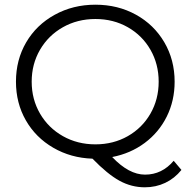

<svg xmlns="http://www.w3.org/2000/svg" viewBox="-20 -670 811 818"><path d="M753 54Q724 90 684 109Q644 128 597 128Q540 128 489 100Q438 72 374 6Q282 3 207 -40.5Q132 -84 90 -157.5Q48 -231 48 -322Q48 -415 91.5 -489.5Q135 -564 213 -607Q291 -650 386.5 -650Q482 -650 559 -607.5Q636 -565 680 -490Q724 -415 724 -322Q724 -241 690.5 -173.5Q657 -106 596.5 -61Q536 -16 458 -1Q529 74 598 74Q670 74 720 15ZM115 -322Q115 -247 150.5 -186Q186 -125 248 -90Q310 -55 386.5 -55Q463 -55 524.5 -90Q586 -125 621 -186Q656 -247 656 -322Q656 -397 621 -458Q586 -519 524.5 -554Q463 -589 386.5 -589Q310 -589 248 -554Q186 -519 150.5 -458Q115 -397 115 -322Z"/></svg>

Font: Montserrat Ace
Style: Regular
Weight: 400
Designer: Julieta Ulanovsky
Foundry: Julieta Ulanovsky
Version: Version 1